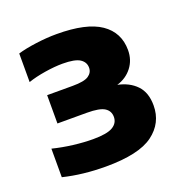

<svg xmlns="http://www.w3.org/2000/svg" viewBox="-99 -907 677 698"><g transform="rotate(-20 239.5 -558.0)"><path d="M196 -301Q107.5 -301 31.5 -319.5V-430Q69.5 -420.5 110.2 -415.5Q151 -410.5 186.5 -410.5Q240.5 -410.5 262.5 -423.8Q284.5 -437 284.5 -461Q284.5 -484 265.5 -496.2Q246.5 -508.5 197 -508.5H83.5V-618H182.5Q227.5 -618 244.2 -629.5Q261 -641 261 -660Q261 -681.5 241.8 -694Q222.5 -706.5 175 -706.5Q144.5 -706.5 106.8 -700.5Q69 -694.5 40 -684.5V-795Q67.5 -803.5 110 -809.2Q152.5 -815 191 -815Q306.5 -815 361.2 -777.5Q416 -740 416 -671.5Q416 -633.5 394.2 -605.2Q372.5 -577 336 -566Q380.5 -557 407.5 -529Q434.5 -501 434.5 -451Q434.5 -383 379.2 -342Q324 -301 196 -301Z"/></g></svg>

Font: Encode Sans Expanded Expanded ExtraBold
Style: Regular
Weight: 800
Width: 7
Designer: Multiple Designers
Foundry: Impallari Type
Version: Version 3.000; ttfautohint (v1.8.3) -l 8 -r 50 -G 200 -x 14 